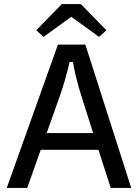

<svg xmlns="http://www.w3.org/2000/svg" viewBox="-20 -918 674 938"><path d="M397 -700 621 0H521L461 -186H179L113 0H13L263 -700ZM273 -451 208 -268H435L377 -451Q354 -524 341 -590L336 -615H320Q299 -524 273 -451ZM157 -770 282 -898H375L500 -770L464 -738L328 -836L193 -738Z"/></svg>

Font: Voces
Style: Regular
Weight: 400
Designer: Ana Paula Megda, Pablo Ugerman
Foundry: Ana Paula Megda, Pablo Ugerman
Version: Version 1.003